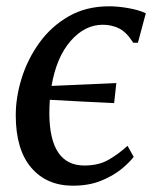

<svg xmlns="http://www.w3.org/2000/svg" viewBox="-20 -579 500 609"><path d="M211.5 10Q128 10 79.2 -47Q30.5 -104 30 -211Q29.5 -269 48.5 -330.2Q67.5 -391.5 104.8 -443.2Q142 -495 197.5 -527Q253 -559 326 -559Q354.5 -559 387.2 -553.2Q420 -547.5 442.5 -537L417.5 -443.5H402.5Q381.5 -477 357.8 -488.8Q334 -500.5 306 -500.5Q249 -500.5 204 -449Q159 -397.5 143.5 -306.5Q198.5 -309 247.5 -311Q296.5 -313 349 -315.5L342 -252Q292.5 -254 242.5 -256.8Q192.5 -259.5 138 -262.5Q136.5 -240.5 136.5 -217.5Q138 -54 247.5 -54Q292.5 -54 324 -72Q355.5 -90 384.5 -116.5L404 -81.5Q391 -64 364.8 -42.5Q338.5 -21 300 -5.5Q261.5 10 211.5 10Z"/></svg>

Font: Merriweather Text Regular
Style: Italic
Weight: 400
Italic angle: -7.8°
Designer: Eben Sorkin
Foundry: Eben Sorkin
Version: Version 2.100; ttfautohint (v1.7.19-72a1) -l 8 -r 50 -G 200 